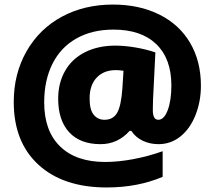

<svg xmlns="http://www.w3.org/2000/svg" viewBox="-20 -743 937 838"><path d="M856.9 -369.1Q856.9 -300.3 833.3 -240.7Q809.6 -181.2 767.6 -147.5Q725.6 -113.8 671.9 -113.8Q633.3 -113.8 602.1 -129.2Q570.8 -144.5 553.2 -171.9H545.9Q493.7 -113.8 418.9 -113.8Q329.6 -113.8 281.7 -166Q233.9 -218.3 233.9 -312Q233.9 -380.9 264.2 -433.8Q294.4 -486.8 351.6 -515.4Q408.7 -543.9 483.9 -543.9Q523.4 -543.9 571 -535.9Q618.7 -527.8 658.2 -514.2L647.9 -308.1L647 -262.2Q647 -220.2 670.9 -220.2Q696.3 -220.2 712.2 -262.7Q728 -305.2 728 -370.1Q728 -486.8 662.1 -550.3Q596.2 -613.8 475.1 -613.8Q382.3 -613.8 313.7 -575.2Q245.1 -536.6 209 -464.6Q172.9 -392.6 172.9 -295.9Q172.9 -171.4 242.4 -103.8Q312 -36.1 439 -36.1Q495.6 -36.1 561.3 -48.3Q627 -60.5 689.9 -83V28.8Q580.6 75.2 445.8 75.2Q256.3 75.2 148.2 -23.7Q40 -122.6 40 -297.9Q40 -421.4 95.9 -519.3Q151.9 -617.2 250.2 -670.2Q348.6 -723.1 473.1 -723.1Q587.4 -723.1 675 -679.7Q762.7 -636.2 809.8 -555.9Q856.9 -475.6 856.9 -369.1ZM371.1 -313Q371.1 -264.2 388.9 -242.2Q406.7 -220.2 436 -220.2Q473.6 -220.2 491.2 -250.5Q508.8 -280.8 514.2 -357.9L519 -434.1Q499.5 -437 485.8 -437Q433.1 -437 402.1 -404.3Q371.1 -371.6 371.1 -313Z"/></svg>

Font: OpenSansExtrabold
Style: Regular
Weight: 800
Foundry: Ascender Corporation
Version: Version 1.10